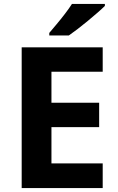

<svg xmlns="http://www.w3.org/2000/svg" viewBox="-20 -954 600 974"><path d="M501 0H90V-714H501V-590H241V-433H483V-309H241V-125H501ZM512 -924Q498 -910 475 -890Q452 -870 425.5 -848Q399 -826 373.5 -806.5Q348 -787 329 -774H230V-787Q246 -806 267.5 -831.5Q289 -857 310 -884.5Q331 -912 345 -934H512Z"/></svg>

Font: Noto Sans Armenian
Style: Bold
Weight: 700
Version: Version 2.007